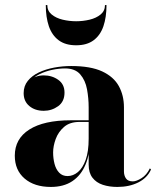

<svg xmlns="http://www.w3.org/2000/svg" viewBox="-20 -729 620 759"><path d="M444 10Q412 10 386.2 1.5Q360.5 -7 345.5 -26.5Q330.5 -46 330.5 -78V-304.5Q330.5 -340.5 324 -376Q317.5 -411.5 297.2 -435Q277 -458.5 237 -458.5Q213.5 -458.5 186.8 -453Q160 -447.5 136.2 -435.8Q112.5 -424 97.5 -405.5Q82.5 -387 82.5 -361H74.5Q74.5 -392.5 98 -411.8Q121.5 -431 153 -431Q185.5 -431 210.2 -413.5Q235 -396 235 -363Q235 -327.5 209.8 -309.2Q184.5 -291 153 -291Q118.5 -291 96 -309.8Q73.5 -328.5 73.5 -361Q73.5 -389 89.8 -409.2Q106 -429.5 133.2 -442.5Q160.5 -455.5 194 -461.8Q227.5 -468 261.5 -468Q338 -468 383.8 -446.8Q429.5 -425.5 449.8 -388.5Q470 -351.5 470 -304.5V-51.5Q470 -35 478 -23.5Q486 -12 505 -12Q519 -12 539.2 -24.5Q559.5 -37 572.5 -63.5L577 -59Q562.5 -26 527 -8Q491.5 10 444 10ZM181 10Q116 10 77.2 -23.2Q38.5 -56.5 38.5 -113.5Q38.5 -180.5 96 -217Q153.5 -253.5 260 -253.5H377V-247H294Q256 -247 233.2 -227.2Q210.5 -207.5 200.2 -179.5Q190 -151.5 190 -126.5Q190 -103 195.5 -81.5Q201 -60 213.8 -46.5Q226.5 -33 247 -33Q269 -33 288 -48.8Q307 -64.5 318.8 -97.2Q330.5 -130 330.5 -181H336Q336 -121.5 318.2 -78.8Q300.5 -36 266.2 -13Q232 10 181 10ZM281 -550Q238.5 -550 212 -569.8Q185.5 -589.5 173.2 -625.2Q161 -661 161 -709H167Q167 -686 184.2 -671.8Q201.5 -657.5 227.8 -651.2Q254 -645 281 -645Q308 -645 334.2 -651.2Q360.5 -657.5 377.8 -671.8Q395 -686 395 -709H401Q401 -661 388.8 -625.2Q376.5 -589.5 350 -569.8Q323.5 -550 281 -550Z"/></svg>

Font: Bodoni Moda 28pt
Style: Bold
Weight: 700
Designer: Owen Earl
Foundry: indestructible type
Version: Version 2.005